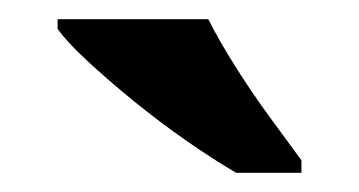

<svg xmlns="http://www.w3.org/2000/svg" viewBox="-20 -786 374 200"><path d="M226 -606Q202 -620 174 -639.5Q146 -659 119 -681Q92 -703 70.5 -723Q49 -743 40 -756V-766H197Q208 -744 225 -717Q242 -690 261 -664Q280 -638 294 -619V-606Z"/></svg>

Font: Noto Serif Gujarati
Style: Regular
Weight: 400
Designer: Universal Thirst, Indian Type Foundry and the Monotype Design Team
Foundry: Monotype Imaging Inc.
Version: Version 2.102